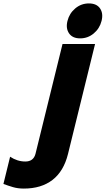

<svg xmlns="http://www.w3.org/2000/svg" viewBox="-195 -886 617 1121"><path d="M398 -764Q387 -720 352.5 -691Q318 -662 273 -662Q228 -662 208 -691.5Q188 -721 199 -764Q210 -808 244.5 -837Q279 -866 324 -866Q369 -866 389 -837Q409 -808 398 -764ZM202 13Q177 114 111.5 164.5Q46 215 -56 215Q-91 215 -119.5 206.5Q-148 198 -175 188L-136 29Q-94 57 -47 57Q0 57 12 13L170 -629H360Z"/></svg>

Font: TypoPRO Sinkin Sans
Style: 800 Black Italic
Weight: 900
Italic angle: -112°
Designer: Keith Bates
Foundry: K-Type
Version: Sinkin Sans (version 1.0)  by Keith Bates   •   © 2014   www